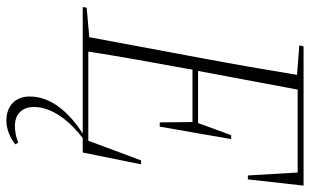

<svg xmlns="http://www.w3.org/2000/svg" viewBox="-200 -514 947 586"><g transform="rotate(90 273.0 -220.5)"><path d="M118 -661 208 -654C192 -557 175 -459 157 -363L93 -20L3 -12L1 0H387C331 36 274 91 274 162C274 206 303 233 347 233C373 233 398 223 420 206L415 197C397 204 380 207 364 207C328 207 306 185 306 149C306 89 356 34 401 0H445L481 -178H469L409 -17H137C152 -115 170 -213 188 -311L192 -335H352L353 -235H366L404 -453H392L355 -352H196L253 -656H506L515 -504H527L546 -674H121Z"/></g></svg>

Font: Source Serif 4 Display Light
Style: Italic
Weight: 300
Italic angle: -12°
Designer: Frank Grießhammer
Foundry: Adobe Systems Incorporated
Version: Version 4.004;hotconv 1.0.117;makeotfexe 2.5.65602